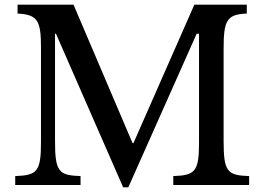

<svg xmlns="http://www.w3.org/2000/svg" viewBox="-20 -790 1130 820"><path d="M550 -179 810 -770H1034V-732C948 -729 935 -702 935 -581V-189C935 -57 950 -41 1044 -38V0H720V-38C814 -41 830 -58 830 -182V-646H820L528 10H506L219 -646H215V-189C215 -57 230 -41 324 -38V0H45V-38C139 -41 155 -58 155 -182V-588C155 -701 141 -728 55 -732V-770H294L546 -179Z"/></svg>

Font: Libre Baskerville
Style: Regular
Weight: 400
Designer: Pablo Impallari, Rodrigo Fuenzalida
Foundry: Pablo Impallari, Rodrigo Fuenzalida
Version: Version 1.051;Glyphs 3.2.3 (3260)